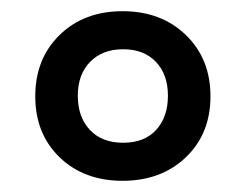

<svg xmlns="http://www.w3.org/2000/svg" viewBox="-20 -746 440 343"><path d="M199 -423Q130 -423 86.5 -465Q43 -507 43 -574Q43 -641 86.5 -683.5Q130 -726 199 -726Q268 -726 312 -683.5Q356 -641 356 -574Q356 -507 312 -465Q268 -423 199 -423ZM200 -491Q238 -491 259 -514Q280 -537 280 -575Q280 -613 258.5 -635.5Q237 -658 200 -658Q163 -658 141 -635.5Q119 -613 119 -575Q119 -537 140.5 -514Q162 -491 200 -491Z"/></svg>

Font: Noto Serif Vithkuqi
Style: Bold
Weight: 700
Version: Version 1.005